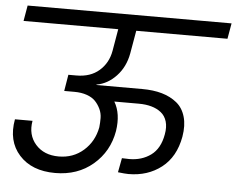

<svg xmlns="http://www.w3.org/2000/svg" viewBox="-52 -802 1060 861"><g transform="rotate(5 478.0 -371.5)"><path d="M25.9 -669.9 38.1 -740.2H956.1L943.8 -669.9H533.2L515.1 -565.9Q503.9 -504.9 465.3 -463.9Q426.8 -422.9 377 -414.1L376 -412.1H583Q632.8 -412.1 671.9 -400.9Q710.9 -389.6 739 -366.7Q767.1 -343.8 778.3 -304.9Q789.6 -266.1 780.8 -214.8Q764.2 -122.6 702.4 -74.7Q640.6 -26.9 554.2 -26.9Q539.1 -26.9 506.8 -30.8L519 -95.2Q531.2 -94.2 551.8 -94.2Q608.4 -94.2 649.2 -124Q689.9 -153.8 701.2 -217.8Q707.5 -251.5 700 -276.6Q692.4 -301.8 673.8 -316.4Q655.3 -331.1 630.1 -338.1Q605 -345.2 573.2 -345.2H462.9Q494.1 -292.5 481.9 -213.9Q465.8 -121.1 396.5 -62Q327.1 -2.9 226.1 -2.9Q120.6 -2.9 64.2 -65.7Q7.8 -128.4 25.9 -227.1H105Q93.8 -163.6 131.3 -120.8Q168.9 -78.1 235.8 -78.1Q300.8 -78.1 347.2 -118.9Q393.6 -159.7 405.8 -224.1Q408.2 -245.6 408 -266.6Q407.7 -287.6 398.7 -306.9Q389.6 -326.2 375.7 -340.8Q361.8 -355.5 337.2 -364.3Q312.5 -373 280.8 -373H234.9L247.1 -446.8H283.2Q346.2 -446.8 385.7 -481.2Q425.3 -515.6 435.1 -570.8L452.1 -669.9Z"/></g></svg>

Font: SVN-Poppins
Style: Italic
Weight: 400
Italic angle: -10°
Designer: Ninad Kale (Devanagari), Jonny Pinhorn (Latin)
Foundry: Indian Type Foundry
Version: Version 3.002 2017